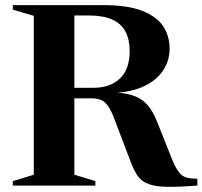

<svg xmlns="http://www.w3.org/2000/svg" viewBox="-20 -725 791 750"><path d="M343.5 -382Q411 -382 448.8 -418.5Q486.5 -455 486.5 -525.5Q486.5 -570.5 470.2 -601.5Q454 -632.5 418.8 -648.5Q383.5 -664.5 326 -664.5H144L170 -705H383Q479.5 -705 536.2 -682.5Q593 -660 617.8 -621.8Q642.5 -583.5 642.5 -535Q642.5 -489.5 618.2 -451.5Q594 -413.5 546 -389.8Q498 -366 426.5 -362V-363.5Q476.5 -362 508.2 -348.8Q540 -335.5 560.2 -310.2Q580.5 -285 595 -246L650.5 -107Q665 -71 677.8 -53.8Q690.5 -36.5 707.5 -31.8Q724.5 -27 751 -27V0Q678.5 5.5 633 4.8Q587.5 4 561 -5.8Q534.5 -15.5 519.5 -35.8Q504.5 -56 492 -89L428 -257Q415 -292.5 402.2 -310.5Q389.5 -328.5 373.8 -334.8Q358 -341 336 -341H166L139.5 -382ZM270.5 -705V-42.5L352.5 -17.5V0H30V-17.5L112 -42.5V-663L30 -687.5V-705Z"/></svg>

Font: Newsreader 60pt SemiBold
Style: Regular
Weight: 600
Designer: Hugues Gentile
Foundry: Production Type
Version: Version 1.003